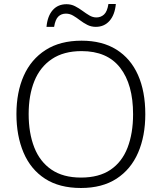

<svg xmlns="http://www.w3.org/2000/svg" viewBox="-20 -928 808 958"><path d="M705 -358Q705 -249 669 -166Q633 -83 561.5 -36.5Q490 10 384 10Q276 10 204.5 -36.5Q133 -83 97.5 -166.5Q62 -250 62 -359Q62 -468 98.5 -550Q135 -632 207.5 -678.5Q280 -725 387 -725Q490 -725 561 -680.5Q632 -636 668.5 -554Q705 -472 705 -358ZM123 -359Q123 -264 151 -192.5Q179 -121 237 -81.5Q295 -42 384 -42Q474 -42 531.5 -81Q589 -120 616.5 -191.5Q644 -263 644 -358Q644 -507 579.5 -590Q515 -673 387 -673Q298 -673 239 -633.5Q180 -594 151.5 -523.5Q123 -453 123 -359ZM212 -794Q217 -848 243 -877.5Q269 -907 312 -907Q335 -907 354.5 -897Q374 -887 391.5 -874Q409 -861 426 -851Q443 -841 461 -841Q483 -841 499 -855.5Q515 -870 521 -908H558Q553 -854 526.5 -824Q500 -794 458 -794Q435 -794 415.5 -804Q396 -814 379 -827Q362 -840 345 -850Q328 -860 309 -860Q286 -860 271 -845.5Q256 -831 250 -794Z"/></svg>

Font: Noto Sans Gurmukhi UI Light
Style: Regular
Weight: 300
Designer: Jelle Bosma - Monotype Design Team
Foundry: Monotype Imaging Inc.
Version: Version 2.004; ttfautohint (v1.8.4.7-5d5b)